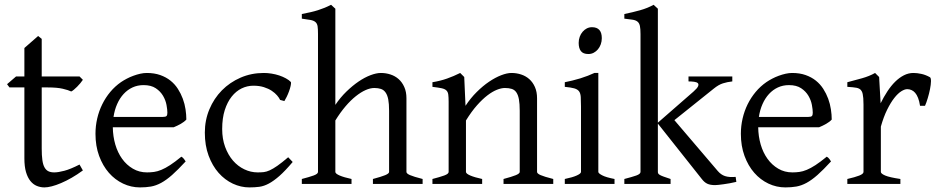

<svg xmlns="http://www.w3.org/2000/svg" viewBox="-20 -777 3968 811"><path d="M330.1 -57.1Q306.2 -39.6 282.7 -26.1Q259.3 -12.7 238 -3.7Q216.8 5.4 198.7 10Q180.7 14.6 168 14.6Q150.9 14.6 135.5 8.3Q120.1 2 108.4 -12.5Q96.7 -26.9 89.8 -50.3Q83 -73.7 83 -107.9V-407.7H20L9.8 -421.4L47.9 -454.1H83V-574.2L141.1 -625L156.2 -612.8V-454.1H315.9L330.1 -439.9Q325.7 -433.1 319.1 -425.3Q312.5 -417.5 305.7 -410.6Q298.8 -403.8 292.2 -398.2Q285.6 -392.6 280.8 -390.6Q269 -396.5 245.1 -402.1Q221.2 -407.7 181.6 -407.7H156.2V-149.9Q156.2 -120.6 158.9 -101.1Q161.6 -81.5 168 -70.1Q174.3 -58.6 184.3 -53.7Q194.3 -48.8 209 -48.8Q226.1 -48.8 252 -55.7Q277.8 -62.5 315.9 -82Z M586.4 -417.5Q561 -417.5 539.8 -407.7Q518.6 -397.9 502.2 -380.1Q485.8 -362.3 474.9 -337.6Q463.9 -313 459.5 -283.2H668.5Q679.7 -283.2 683.3 -286.9Q687 -290.5 687 -300.8Q687 -314 683.3 -333.7Q679.7 -353.5 668.7 -372.3Q657.7 -391.1 637.9 -404.3Q618.2 -417.5 586.4 -417.5ZM767.1 -272Q758.3 -262.2 743.7 -253.9Q729 -245.6 713.4 -239.3H456.5Q457 -201.2 467 -166.7Q477.1 -132.3 495.8 -106.2Q514.6 -80.1 541.3 -64.5Q567.9 -48.8 601.1 -48.8Q616.2 -48.8 630.6 -50.8Q645 -52.7 661.6 -59.6Q678.2 -66.4 698.5 -79.6Q718.8 -92.8 746.1 -115.2Q752.4 -111.8 757.1 -105.5Q761.7 -99.1 764.2 -95.2Q731.4 -59.6 706.8 -37.8Q682.1 -16.1 660.4 -4.4Q638.7 7.3 617.4 11Q596.2 14.6 571.3 14.6Q533.7 14.6 499.8 -1.5Q465.8 -17.6 439.9 -47.1Q414.1 -76.7 398.7 -118.4Q383.3 -160.2 383.3 -211.9Q383.3 -244.6 390.6 -276.4Q397.9 -308.1 411.9 -336.4Q425.8 -364.7 445.8 -388.7Q465.8 -412.6 491.2 -430.2Q502 -437.5 515.4 -444.6Q528.8 -451.7 543.5 -457Q558.1 -462.4 572.5 -465.6Q586.9 -468.8 600.1 -468.8Q631.8 -468.8 656.7 -460Q681.6 -451.2 700.2 -436.3Q718.8 -421.4 731.4 -401.6Q744.1 -381.8 752.2 -359.9Q760.3 -337.9 763.7 -315.2Q767.1 -292.5 767.1 -272Z M1216.3 -92.8Q1184.6 -55.2 1160.4 -33.9Q1136.2 -12.7 1115.7 -1.7Q1095.2 9.3 1075.7 12Q1056.2 14.6 1033.2 14.6Q997.6 14.6 963.6 -1.2Q929.7 -17.1 903.3 -46.9Q877 -76.7 861.1 -119.6Q845.2 -162.6 845.2 -216.8Q845.2 -269.5 864.5 -315.4Q883.8 -361.3 917.2 -395.3Q950.7 -429.2 996.1 -449Q1041.5 -468.8 1094.2 -468.8Q1110.4 -468.8 1127.2 -466.1Q1144 -463.4 1159.4 -458.3Q1174.8 -453.1 1187.7 -446Q1200.7 -439 1209 -430.2Q1210 -424.3 1207.5 -413.6Q1205.1 -402.8 1200.7 -390.9Q1196.3 -378.9 1190.9 -367.9Q1185.5 -356.9 1181.2 -350.1L1163.1 -355Q1159.2 -363.8 1150.4 -374Q1141.6 -384.3 1127.7 -393.6Q1113.8 -402.8 1094.5 -408.9Q1075.2 -415 1050.3 -415Q1024.4 -415 1000.7 -403.6Q977.1 -392.1 958.7 -369.1Q940.4 -346.2 929.4 -312Q918.5 -277.8 918.5 -231.9Q918.5 -190.4 930.9 -156.5Q943.4 -122.6 964.1 -98.6Q984.9 -74.7 1012 -61.8Q1039.1 -48.8 1068.4 -48.8Q1082 -48.8 1093.8 -50Q1105.5 -51.3 1119.4 -57.6Q1133.3 -64 1151.6 -76.7Q1169.9 -89.4 1197.3 -112.8Z M1555.2 0V-21Q1590.3 -30.3 1606.9 -37.1Q1623.5 -43.9 1623.5 -50.8V-309.1Q1623.5 -338.9 1619.9 -357.4Q1616.2 -376 1608.4 -386.7Q1600.6 -397.5 1588.9 -401.4Q1577.1 -405.3 1561 -405.3Q1543.9 -405.3 1524.2 -396.5Q1504.4 -387.7 1482.9 -370.6Q1461.4 -353.5 1439.5 -327.9Q1417.5 -302.2 1396.5 -268.1V-50.8Q1396.5 -43.5 1414.8 -35.6Q1433.1 -27.8 1464.8 -21V0H1254.9V-21Q1287.1 -29.3 1305.2 -35.9Q1323.2 -42.5 1323.2 -50.8V-633.8Q1323.2 -654.3 1321.5 -665.8Q1319.8 -677.2 1312.7 -683.6Q1305.7 -689.9 1292 -692.6Q1278.3 -695.3 1254.9 -698.2V-717.8Q1275.4 -721.7 1292.2 -725.6Q1309.1 -729.5 1323.5 -734.1Q1337.9 -738.8 1351.1 -744.1Q1364.3 -749.5 1378.4 -756.8L1396.5 -740.2V-334Q1417.5 -365.2 1443.1 -390.1Q1468.8 -415 1494.6 -432.6Q1520.5 -450.2 1545.2 -459.5Q1569.8 -468.8 1588.9 -468.8Q1609.9 -468.8 1629.4 -462.4Q1648.9 -456.1 1663.8 -442.9Q1678.7 -429.7 1687.7 -409.4Q1696.8 -389.2 1696.8 -361.8V-50.8Q1696.8 -43.9 1711.7 -37.4Q1726.6 -30.8 1765.1 -21V0Z M2106.9 0V-21Q2142.1 -30.3 2158.7 -37.1Q2175.3 -43.9 2175.3 -50.8V-309.1Q2175.3 -338.9 2171.9 -357.4Q2168.5 -376 2161.1 -386.7Q2153.8 -397.5 2141.8 -401.4Q2129.9 -405.3 2112.8 -405.3Q2097.7 -405.3 2079.1 -397.9Q2060.5 -390.6 2039.3 -374.5Q2018.1 -358.4 1994.9 -332.3Q1971.7 -306.2 1948.2 -268.1V-50.8Q1948.2 -43.5 1966.6 -35.6Q1984.9 -27.8 2016.6 -21V0H1806.6V-21Q1838.9 -29.3 1856.9 -35.9Q1875 -42.5 1875 -50.8V-347.2Q1875 -366.2 1873.5 -377.4Q1872.1 -388.7 1865.5 -395Q1858.9 -401.4 1845.2 -404.3Q1831.5 -407.2 1806.6 -410.2V-429.7Q1839.8 -435.1 1868.2 -445.1Q1896.5 -455.1 1923.8 -468.8L1940.9 -451.7L1946.3 -330.1Q1967.8 -362.8 1993.7 -388.4Q2019.5 -414.1 2045.9 -431.9Q2072.3 -449.7 2096.9 -459.2Q2121.6 -468.8 2140.6 -468.8Q2161.6 -468.8 2181.2 -462.4Q2200.7 -456.1 2215.6 -442.9Q2230.5 -429.7 2239.5 -409.4Q2248.5 -389.2 2248.5 -361.8V-50.8Q2248.5 -43.9 2263.4 -37.4Q2278.3 -30.8 2316.9 -21V0Z M2365.7 0V-21Q2398.9 -27.8 2416.5 -35.9Q2434.1 -43.9 2434.1 -50.8V-327.1Q2434.1 -352.1 2433.1 -367.4Q2432.1 -382.8 2425.8 -391.4Q2419.4 -399.9 2405.5 -403.8Q2391.6 -407.7 2365.7 -410.2V-429.7Q2380.9 -432.6 2397.7 -436.8Q2414.6 -440.9 2431.2 -446Q2447.8 -451.2 2462.9 -457Q2478 -462.9 2490.7 -468.8H2507.3V-50.8Q2507.3 -44.9 2523.7 -36.4Q2540 -27.8 2575.7 -21V0ZM2522 -615.7Q2522 -602.1 2517.6 -589.8Q2513.2 -577.6 2505.6 -568.6Q2498 -559.6 2487.8 -554.2Q2477.5 -548.8 2465.3 -548.8Q2443.4 -548.8 2433.8 -561Q2424.3 -573.2 2424.3 -595.7Q2424.3 -609.4 2428.7 -621.6Q2433.1 -633.8 2440.9 -642.8Q2448.7 -651.9 2458.7 -657Q2468.8 -662.1 2480.5 -662.1Q2522 -662.1 2522 -615.7Z M2617.2 0V-21Q2649.4 -29.3 2667.5 -35.6Q2685.5 -42 2685.5 -50.8V-632.8Q2685.5 -655.3 2682.9 -667.5Q2680.2 -679.7 2672.6 -685.8Q2665 -691.9 2651.6 -693.8Q2638.2 -695.8 2617.2 -698.2V-717.8Q2650.9 -724.6 2683.3 -733.6Q2715.8 -742.7 2740.7 -756.8L2758.8 -740.2V-258.8L2909.2 -390.1Q2925.3 -404.3 2928.7 -412.8Q2932.1 -421.4 2927.5 -425.8Q2922.9 -430.2 2911.9 -431.6Q2900.9 -433.1 2888.2 -433.1V-454.1H3073.2V-433.1Q3051.8 -430.7 3033.7 -425Q3015.6 -419.4 2995.1 -402.8L2828.6 -269.5L3012.2 -54.2Q3019 -46.4 3026.4 -41.3Q3033.7 -36.1 3042.5 -33.2Q3051.3 -30.3 3062.3 -29.5Q3073.2 -28.8 3087.4 -29.8L3090.3 -8.8Q3076.2 -5.4 3062.3 -2.9Q3048.3 -0.5 3036.4 1.2Q3024.4 2.9 3014.9 3.9Q3005.4 4.9 3000.5 4.9Q2980 4.9 2967.5 -1Q2955.1 -6.8 2944.3 -21L2758.8 -254.9V-50.8Q2758.8 -46.9 2760.5 -43.9Q2762.2 -41 2767.6 -37.8Q2772.9 -34.7 2783.7 -30.8Q2794.4 -26.9 2812.5 -21V0Z M3312.5 -417.5Q3287.1 -417.5 3265.9 -407.7Q3244.6 -397.9 3228.3 -380.1Q3211.9 -362.3 3200.9 -337.6Q3189.9 -313 3185.5 -283.2H3394.5Q3405.8 -283.2 3409.4 -286.9Q3413.1 -290.5 3413.1 -300.8Q3413.1 -314 3409.4 -333.7Q3405.8 -353.5 3394.8 -372.3Q3383.8 -391.1 3364 -404.3Q3344.2 -417.5 3312.5 -417.5ZM3493.2 -272Q3484.4 -262.2 3469.7 -253.9Q3455.1 -245.6 3439.5 -239.3H3182.6Q3183.1 -201.2 3193.1 -166.7Q3203.1 -132.3 3221.9 -106.2Q3240.7 -80.1 3267.3 -64.5Q3293.9 -48.8 3327.1 -48.8Q3342.3 -48.8 3356.7 -50.8Q3371.1 -52.7 3387.7 -59.6Q3404.3 -66.4 3424.6 -79.6Q3444.8 -92.8 3472.2 -115.2Q3478.5 -111.8 3483.2 -105.5Q3487.8 -99.1 3490.2 -95.2Q3457.5 -59.6 3432.9 -37.8Q3408.2 -16.1 3386.5 -4.4Q3364.7 7.3 3343.5 11Q3322.3 14.6 3297.4 14.6Q3259.8 14.6 3225.8 -1.5Q3191.9 -17.6 3166 -47.1Q3140.1 -76.7 3124.8 -118.4Q3109.4 -160.2 3109.4 -211.9Q3109.4 -244.6 3116.7 -276.4Q3124 -308.1 3137.9 -336.4Q3151.9 -364.7 3171.9 -388.7Q3191.9 -412.6 3217.3 -430.2Q3228 -437.5 3241.5 -444.6Q3254.9 -451.7 3269.5 -457Q3284.2 -462.4 3298.6 -465.6Q3313 -468.8 3326.2 -468.8Q3357.9 -468.8 3382.8 -460Q3407.7 -451.2 3426.3 -436.3Q3444.8 -421.4 3457.5 -401.6Q3470.2 -381.8 3478.3 -359.9Q3486.3 -337.9 3489.7 -315.2Q3493.2 -292.5 3493.2 -272Z M3908.2 -450.7Q3912.6 -447.8 3912.4 -433.6Q3912.1 -419.4 3908.4 -400.9Q3904.8 -382.3 3898.9 -362.8Q3893.1 -343.3 3887.2 -330.1H3866.2Q3863.3 -349.6 3857.9 -363.3Q3852.5 -377 3845.5 -385Q3838.4 -393.1 3829.8 -396.7Q3821.3 -400.4 3812 -400.4Q3801.3 -400.4 3786.9 -391.4Q3772.5 -382.3 3757.3 -363Q3742.2 -343.8 3727.3 -313.7Q3712.4 -283.7 3700.7 -242.2V-50.8Q3700.7 -43.5 3719 -35.6Q3737.3 -27.8 3783.2 -21V0H3559.1V-21Q3591.3 -28.3 3609.4 -35.4Q3627.4 -42.5 3627.4 -50.8V-335Q3627.4 -351.1 3626.5 -362.1Q3625.5 -373 3624 -379.9Q3622.6 -386.7 3620.4 -390.6Q3618.2 -394.5 3616.2 -397Q3612.8 -400.4 3608.6 -402.6Q3604.5 -404.8 3597.9 -406.2Q3591.3 -407.7 3582 -408.4Q3572.8 -409.2 3559.1 -410.2V-429.7Q3590.8 -438 3621.3 -446.5Q3651.9 -455.1 3676.3 -468.8L3693.4 -451.7L3699.7 -340.8Q3712.9 -367.7 3728.3 -391.1Q3743.7 -414.6 3761.2 -431.9Q3778.8 -449.2 3798.1 -459Q3817.4 -468.8 3838.4 -468.8Q3854 -468.8 3872.1 -464.8Q3890.1 -460.9 3908.2 -450.7Z"/></svg>

Font: Gentium Plus Eur
Style: Regular
Weight: 400
Designer: J. Victor Gaultney, Annie Olsen, Iska Routamaa, Becca Hirsbrunner
Foundry: SIL International
Version: Version 5.000